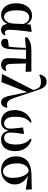

<svg xmlns="http://www.w3.org/2000/svg" viewBox="1303 -2162 875 3521"><g transform="rotate(90 1740.5 -401.5)"><path d="M256.3 15.5Q193.6 15.5 144.7 -17.2Q95.7 -49.9 68 -111.3Q40.2 -172.8 40.2 -259.4Q40.2 -354.6 71.3 -419.6Q102.3 -484.6 153.6 -518.3Q204.8 -551.9 266.1 -551.9Q335.7 -551.9 383.5 -507.5Q431.3 -463.2 446 -381.8H452.5L431.2 -353.7Q419.2 -407.4 398.7 -439.4Q378.2 -471.4 352 -485.7Q325.8 -499.9 296.4 -499.9Q261.7 -499.9 232.8 -478.2Q204 -456.5 186.6 -406.1Q169.2 -355.7 169.2 -269.8Q169.2 -149.6 203.6 -93.6Q238.1 -37.6 293.5 -37.6Q320.2 -37.6 346.6 -56.6Q372.9 -75.6 391.7 -117.3Q410.5 -159.1 413.8 -227.4L421.6 -428L431.1 -526.6L555.4 -545L565.4 -536.5Q556.9 -481.4 550.1 -424.9Q543.2 -368.4 537.7 -315.4Q532.2 -262.4 529.2 -216.4Q526.2 -170.4 526.2 -135.4Q526.2 -91.4 539.2 -72.1Q552.2 -52.7 577.7 -52.7Q590.9 -52.7 600.2 -56.3Q609.5 -60 618 -64.5L629.7 -49.4Q617 -21.7 590 -2.7Q563 16.2 526.5 16.2Q475.9 16.2 449.1 -17.1Q422.3 -50.5 413.4 -127.3L428.4 -128.7Q402.2 -48.4 355 -16.4Q307.8 15.5 256.3 15.5Z M765.5 14.9Q733.3 14.9 712.4 -2.8Q691.6 -20.5 691.6 -51.8Q691.6 -69.5 697.1 -84.4Q702.6 -99.3 714.8 -110.4Q748.2 -114.9 782.4 -118.5Q816.7 -122 855.7 -124.7L829.8 -95.7Q841.4 -159.4 846.9 -227.7Q852.4 -296 855.1 -361.3Q857.8 -426.6 859.3 -482H891.5Q891.5 -431.1 890.5 -371.7Q889.5 -312.4 887.2 -253.3Q884.9 -194.3 880.1 -142.7Q875.4 -64.5 846.8 -24.8Q818.2 14.9 765.5 14.9ZM671.9 -422.1 662.3 -462.2Q708.5 -501.9 764.2 -520.7Q819.9 -539.4 898.8 -539.4H1292.8L1297.7 -433.8L1094.1 -441.5H876ZM1165.5 16.2Q1112.9 16.2 1079.4 -15.6Q1045.9 -47.4 1045.9 -119.3Q1045.9 -169 1048.9 -228.9Q1051.8 -288.8 1055.8 -353.8Q1059.7 -418.8 1063.2 -482H1142.6L1151.3 -160.9Q1153.3 -109.4 1170.6 -88.3Q1187.9 -67.1 1215.2 -67.1Q1234.2 -67.1 1246.7 -70.9Q1259.2 -74.7 1272.6 -81.7L1282.8 -65.8Q1265.4 -24.9 1235.8 -4.3Q1206.2 16.2 1165.5 16.2Z M1344.6 1 1339.2 -6.7 1639.3 -592.9 1676.9 -478.8 1485.6 9.5ZM1854.3 16.2Q1829.3 16.2 1806.2 1.9Q1783.2 -12.4 1764.8 -48.5Q1746.5 -84.7 1734.1 -150.9L1667.9 -475.3L1665.6 -476.9L1614.1 -624.8Q1595.9 -679.5 1564.1 -697.3Q1532.4 -715.2 1482.6 -715.2Q1442.3 -715.2 1411.2 -705.7Q1380.1 -696.3 1357.9 -684L1347.4 -701Q1358.6 -752.4 1392.6 -785.7Q1426.7 -819 1477.9 -819Q1531 -819 1566.2 -783.7Q1601.5 -748.4 1628.2 -666.6L1779.4 -214.5Q1795.4 -166.7 1812.9 -140.3Q1830.3 -113.8 1851 -102.9Q1871.7 -91.9 1895.7 -91.9Q1906.9 -91.9 1921.3 -94Q1935.6 -96.2 1946.4 -100.7L1955.6 -83.9Q1946.3 -37.6 1919.2 -10.7Q1892.1 16.2 1854.3 16.2Z M2217.8 16.2Q2151.5 16.2 2102.1 -13.6Q2052.6 -43.3 2025.8 -98.7Q1999 -154.1 1999 -232.3Q1999 -314.8 2026.4 -376.9Q2053.7 -439 2102 -481Q2150.3 -523 2212.8 -543.2L2229.7 -522.4Q2173.7 -480.8 2147.5 -416.2Q2121.3 -351.5 2121.3 -245.3Q2121.3 -134.2 2156 -87Q2190.6 -39.8 2244 -39.8Q2284.3 -39.8 2311.3 -66.4Q2338.2 -93 2338.2 -150.5Q2338.2 -205.9 2331.2 -263.8Q2324.2 -321.7 2317.6 -386.3L2426.2 -404.8L2436.4 -398.8Q2432.9 -363.7 2426.5 -319.1Q2420.1 -274.5 2415.2 -232.1Q2410.3 -189.8 2410.3 -159.4Q2410.3 -101.8 2436 -70.8Q2461.8 -39.8 2508.2 -39.8Q2544.6 -39.8 2571.9 -62.2Q2599.2 -84.6 2614.8 -131.8Q2630.4 -178.9 2630.4 -252.8Q2630.4 -346.1 2604.2 -411.5Q2577.9 -476.9 2522.4 -519.9L2539.3 -543.9Q2636.1 -513.4 2693.7 -436.3Q2751.3 -359.2 2751.3 -240.7Q2751.3 -157.4 2725.1 -100.1Q2699 -42.8 2650.4 -13.3Q2601.8 16.2 2534.3 16.2Q2461.2 16.2 2418 -31.9Q2374.7 -80 2368.6 -175.5H2379.4Q2378.3 -110.2 2356.6 -67.7Q2334.8 -25.2 2298.9 -4.5Q2263 16.2 2217.8 16.2Z M3101.5 16.2Q3029.9 16.2 2972.1 -16.3Q2914.3 -48.7 2880.8 -110.2Q2847.2 -171.8 2847.2 -257.1Q2847.2 -344.6 2882.4 -407.2Q2917.5 -469.7 2993 -504.3Q3068.4 -538.9 3189.5 -541.4L3452.6 -546.6L3458.7 -437.5L3170.8 -480.3L3143.9 -493.5Q3056.8 -494 3016.4 -434.2Q2975.9 -374.4 2975.9 -277.8Q2975.9 -194.4 2996.4 -136.5Q3016.8 -78.6 3050 -48.6Q3083.1 -18.7 3121.2 -18.7Q3178.3 -18.7 3210 -66.6Q3241.7 -114.5 3241.7 -199.6Q3241.7 -251.2 3232.1 -302.6Q3222.6 -354.1 3203.8 -396.8Q3185 -439.5 3156.4 -466.3Q3127.8 -493.2 3090.2 -495.5L3111.9 -504.5Q3157.2 -496.4 3201.6 -475.4Q3246 -454.4 3282.1 -420.2Q3318.3 -385.9 3340.4 -339.8Q3362.4 -293.6 3362.4 -235.7Q3362.4 -165.4 3328.5 -108.2Q3294.5 -51.1 3235.8 -17.5Q3177.1 16.2 3101.5 16.2Z"/></g></svg>

Font: Noto Serif TC
Style: Regular
Weight: 200
Designer: Ryoko NISHIZUKA 西塚涼子 (kana & ideographs); Frank Grießhammer (Latin, Greek & Cyrillic); Wenlong ZHANG 张文龙 (bopomofo); San
Foundry: Adobe
Version: Version 2.001;hotconv 1.1.0;makeotfexe 2.6.0